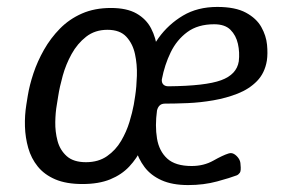

<svg xmlns="http://www.w3.org/2000/svg" viewBox="-20 -527 834 554"><path d="M218 4Q171 4 139.5 -9.5Q108 -23 89 -46.5Q70 -70 61.5 -100Q53 -130 52 -162Q51 -194 56 -225L60 -250Q65 -281 76.5 -315.5Q88 -350 107 -383.5Q126 -417 153 -444.5Q180 -472 216.5 -488Q253 -504 300 -504Q346 -504 374 -488Q402 -472 416 -445Q430 -418 434 -384.5Q438 -351 435.5 -316.5Q433 -282 428 -250L424 -225Q419 -194 411 -161.5Q403 -129 389 -99.5Q375 -70 353 -46.5Q331 -23 298 -9.5Q265 4 218 4ZM228 -59Q264 -59 289 -76.5Q314 -94 329.5 -120.5Q345 -147 353.5 -175Q362 -203 366 -225L370 -250Q374 -276 375 -308.5Q376 -341 369.5 -371Q363 -401 344.5 -421Q326 -441 290 -441Q254 -441 228.5 -421Q203 -401 186.5 -371Q170 -341 161 -308.5Q152 -276 148 -250L144 -225Q140 -203 139.5 -175Q139 -147 146 -120.5Q153 -94 172.5 -76.5Q192 -59 228 -59ZM523 7Q477 7 446 -7Q415 -21 397 -45Q379 -69 370.5 -99Q362 -129 361.5 -161.5Q361 -194 366 -225L370 -250Q376 -289 392.5 -333.5Q409 -378 437.5 -417.5Q466 -457 508 -482Q550 -507 607 -507Q659 -507 689.5 -490.5Q720 -474 734 -449Q748 -424 750.5 -398Q753 -372 750 -352Q744 -316 721.5 -293Q699 -270 666 -257Q633 -244 595.5 -237.5Q558 -231 521.5 -229.5Q485 -228 456 -228Q446 -228 440.5 -222.5Q435 -217 433 -208Q427 -164 433 -127.5Q439 -91 462.5 -69.5Q486 -48 533 -48Q568 -48 595.5 -63.5Q623 -79 639 -84Q648 -87 655.5 -82.5Q663 -78 668.5 -70Q674 -62 674 -52Q676 -34 672 -28.5Q668 -23 663 -21Q645 -14 606.5 -3.5Q568 7 523 7ZM466 -278Q573 -279 618 -295.5Q663 -312 669 -350Q672 -376 666.5 -400.5Q661 -425 645 -441Q629 -457 598 -457Q551 -457 520.5 -434.5Q490 -412 472.5 -376Q455 -340 447 -298Q446 -289 451 -283.5Q456 -278 466 -278Z"/></svg>

Font: Winky Sans Light
Style: Italic
Weight: 300
Italic angle: -8.97852°
Designer: Simon Atzbach
Foundry: typofactur
Version: Version 1.205